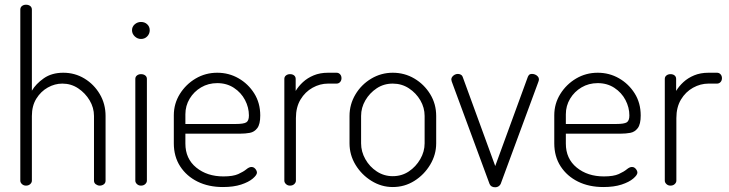

<svg xmlns="http://www.w3.org/2000/svg" viewBox="-20 -786 3088 813"><path d="M90 0Q80 0 73 -6.5Q66 -13 66 -21V-745Q66 -755 73 -760.5Q80 -766 90 -766Q101 -766 108 -760.5Q115 -755 115 -745V-402Q132 -431 165.5 -454.5Q199 -478 248 -478Q297 -478 337.5 -453.5Q378 -429 402.5 -387.5Q427 -346 427 -295V-21Q427 -11 419.5 -5.5Q412 0 402 0Q394 0 386 -5.5Q378 -11 378 -21V-295Q378 -330 359.5 -361Q341 -392 311 -412Q281 -432 244 -432Q212 -432 182.5 -415.5Q153 -399 134 -368.5Q115 -338 115 -295V-21Q115 -13 108 -6.5Q101 0 90 0Z M577 0Q567 0 560 -6.5Q553 -13 553 -21V-452Q553 -461 560 -466.5Q567 -472 577 -472Q588 -472 595 -466.5Q602 -461 602 -452V-21Q602 -13 595 -6.5Q588 0 577 0ZM577 -621Q562 -621 550.5 -632Q539 -643 539 -658Q539 -673 550.5 -683Q562 -693 577 -693Q593 -693 603.5 -683Q614 -673 614 -658Q614 -643 603.5 -632Q593 -621 577 -621Z M924 6Q863 6 816.5 -17Q770 -40 743 -81.5Q716 -123 716 -179V-298Q716 -347 741.5 -388Q767 -429 808.5 -453.5Q850 -478 900 -478Q949 -478 990 -454.5Q1031 -431 1056.5 -390.5Q1082 -350 1082 -297Q1082 -260 1069.5 -243.5Q1057 -227 1038 -223.5Q1019 -220 997 -220H765V-178Q765 -114 811 -76.5Q857 -39 926 -39Q967 -39 989 -49Q1011 -59 1023 -69Q1035 -79 1045 -79Q1052 -79 1057 -75Q1062 -71 1065 -65.5Q1068 -60 1068 -55Q1068 -45 1050.5 -30Q1033 -15 1001 -4.5Q969 6 924 6ZM765 -261H978Q1012 -261 1023 -268Q1034 -275 1034 -297Q1034 -331 1017.5 -362.5Q1001 -394 970.5 -414Q940 -434 900 -434Q862 -434 831.5 -416Q801 -398 783 -368Q765 -338 765 -302Z M1208 0Q1198 0 1191 -6.5Q1184 -13 1184 -21V-452Q1184 -461 1191 -466.5Q1198 -472 1208 -472Q1219 -472 1225.5 -466.5Q1232 -461 1232 -452V-401Q1244 -421 1263 -438.5Q1282 -456 1308.5 -467Q1335 -478 1369 -478H1405Q1414 -478 1420 -471.5Q1426 -465 1426 -455Q1426 -445 1420 -438.5Q1414 -432 1405 -432H1369Q1335 -432 1303.5 -414.5Q1272 -397 1252.5 -364.5Q1233 -332 1233 -286V-21Q1233 -13 1226 -6.5Q1219 0 1208 0Z M1643 6Q1595 6 1553 -20Q1511 -46 1485.5 -88Q1460 -130 1460 -179V-295Q1460 -344 1485 -386Q1510 -428 1552 -453Q1594 -478 1643 -478Q1693 -478 1734.5 -453.5Q1776 -429 1801.5 -387.5Q1827 -346 1827 -295V-179Q1827 -131 1801.5 -88.5Q1776 -46 1734.5 -20Q1693 6 1643 6ZM1643 -40Q1681 -40 1711 -60Q1741 -80 1759.5 -112Q1778 -144 1778 -179V-295Q1778 -330 1760 -361Q1742 -392 1711.5 -412Q1681 -432 1643 -432Q1605 -432 1575 -412Q1545 -392 1527 -361Q1509 -330 1509 -295V-179Q1509 -144 1527 -112Q1545 -80 1575.5 -60Q1606 -40 1643 -40Z M2077 7Q2068 7 2062 3.5Q2056 0 2053 -7L1895 -435Q1894 -437 1892.5 -442Q1891 -447 1891 -450Q1891 -456 1895.5 -461.5Q1900 -467 1906 -470Q1912 -473 1919 -473Q1925 -473 1931 -470Q1937 -467 1939 -461L2077 -83L2213 -455Q2215 -462 2219 -467.5Q2223 -473 2233 -473Q2239 -473 2245.5 -470.5Q2252 -468 2257 -462.5Q2262 -457 2262 -451Q2262 -446 2260.5 -442Q2259 -438 2258 -435L2100 -7Q2097 -1 2091 3Q2085 7 2077 7Z M2535 6Q2474 6 2427.5 -17Q2381 -40 2354 -81.5Q2327 -123 2327 -179V-298Q2327 -347 2352.5 -388Q2378 -429 2419.5 -453.5Q2461 -478 2511 -478Q2560 -478 2601 -454.5Q2642 -431 2667.5 -390.5Q2693 -350 2693 -297Q2693 -260 2680.5 -243.5Q2668 -227 2649 -223.5Q2630 -220 2608 -220H2376V-178Q2376 -114 2422 -76.5Q2468 -39 2537 -39Q2578 -39 2600 -49Q2622 -59 2634 -69Q2646 -79 2656 -79Q2663 -79 2668 -75Q2673 -71 2676 -65.5Q2679 -60 2679 -55Q2679 -45 2661.5 -30Q2644 -15 2612 -4.5Q2580 6 2535 6ZM2376 -261H2589Q2623 -261 2634 -268Q2645 -275 2645 -297Q2645 -331 2628.5 -362.5Q2612 -394 2581.5 -414Q2551 -434 2511 -434Q2473 -434 2442.5 -416Q2412 -398 2394 -368Q2376 -338 2376 -302Z M2819 0Q2809 0 2802 -6.5Q2795 -13 2795 -21V-452Q2795 -461 2802 -466.5Q2809 -472 2819 -472Q2830 -472 2836.5 -466.5Q2843 -461 2843 -452V-401Q2855 -421 2874 -438.5Q2893 -456 2919.5 -467Q2946 -478 2980 -478H3016Q3025 -478 3031 -471.5Q3037 -465 3037 -455Q3037 -445 3031 -438.5Q3025 -432 3016 -432H2980Q2946 -432 2914.5 -414.5Q2883 -397 2863.5 -364.5Q2844 -332 2844 -286V-21Q2844 -13 2837 -6.5Q2830 0 2819 0Z"/></svg>

Font: Dosis Light
Style: Regular
Weight: 300
Designer: EdgarTolentino, PabloImpallari, IginoMarini
Foundry: EdgarTolentino, PabloImpallari, IginoMarini
Version: Version 3.001; ttfautohint (v1.8.2)